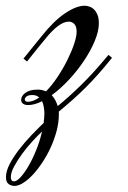

<svg xmlns="http://www.w3.org/2000/svg" viewBox="-137 -375 436 654"><path d="M244.6 -178.2Q219.2 -146.5 197 -121.6Q174.8 -96.7 153.3 -75.4Q131.8 -54.2 109.9 -34.7Q87.9 -15.1 63 5.4Q63.5 7.8 63.5 9.8Q63.5 11.7 63.5 14.2Q63.5 41 56.2 69.6Q48.8 98.1 36.6 125.2Q24.4 152.3 8.5 176.5Q-7.3 200.7 -24.2 219Q-41 237.3 -57.6 247.8Q-74.2 258.3 -87.9 258.3Q-98.1 258.3 -107.4 252Q-116.7 245.6 -116.7 228.5Q-116.7 208 -103.8 183.3Q-90.8 158.7 -71.5 133.8Q-52.2 108.9 -29.8 85.4Q-7.3 62 11.7 43.9Q12.7 35.6 13.4 27.8Q14.2 20 14.2 12.2Q14.2 0.5 12.2 -10.5Q10.3 -21.5 6.3 -30.3Q-6.3 -23.9 -18.3 -20.5Q-30.3 -17.1 -41.5 -17.1Q-51.3 -17.1 -58.1 -21.5Q-64.9 -25.9 -64.9 -35.2Q-64.9 -41 -61.5 -47.1Q-58.1 -53.2 -51.3 -58.3Q-44.4 -63.5 -33.9 -66.7Q-23.4 -69.8 -8.8 -69.8Q-0.5 -69.8 6.6 -68.1Q13.7 -66.4 20 -64Q40.5 -85 59.3 -113.3Q78.1 -141.6 92.5 -170.7Q106.9 -199.7 115.5 -225.3Q124 -251 124 -266.6Q124 -285.2 116.2 -293.2Q108.4 -301.3 97.2 -301.3Q80.1 -301.3 59.6 -285.6Q39.1 -270 17.1 -242.2Q5.9 -228.5 -5.4 -214.8Q-15.1 -203.1 -25.6 -189.7Q-36.1 -176.3 -44.9 -165.5L-57.1 -175.3Q-50.8 -183.1 -40.5 -195.8Q-30.3 -208.5 -20.5 -220.7Q-8.8 -234.9 3.4 -250Q45.4 -303.2 84 -329.3Q122.6 -355.5 151.4 -355.5Q159.2 -355.5 167.7 -352.5Q176.3 -349.6 183.3 -342.8Q190.4 -335.9 195.1 -324.5Q199.7 -313 199.7 -295.4Q199.7 -269 185.8 -235.6Q171.9 -202.1 149.2 -168.2Q126.5 -134.3 97.7 -103.3Q68.8 -72.3 39.1 -50.8Q46.4 -43 51.5 -33.4Q56.6 -23.9 59.6 -13.7Q95.2 -42.5 138.4 -84.5Q181.6 -126.5 232.4 -188ZM-88.9 242.7Q-79.6 242.7 -66.2 227.8Q-52.7 212.9 -39.1 189.2Q-25.4 165.5 -13.2 135Q-1 104.5 6.3 72.8Q-8.3 86.4 -26.9 106.7Q-45.4 127 -61.5 148.9Q-77.6 170.9 -88.9 191.9Q-100.1 212.9 -100.1 227.5Q-100.1 232.9 -98.9 236.1Q-97.7 239.3 -95.9 240.7Q-94.2 242.2 -92.3 242.4Q-90.3 242.7 -88.9 242.7ZM-42.5 -28.3Q-32.7 -28.3 -22.9 -32.2Q-13.2 -36.1 -3.4 -43Q-12.7 -51.3 -26.4 -51.3Q-41 -51.3 -46.9 -46.1Q-52.7 -41 -52.7 -36.6Q-52.7 -33.7 -50.3 -31Q-47.9 -28.3 -42.5 -28.3Z"/></svg>

Font: Dynalight
Style: Regular
Weight: 400
Version: Version 1.000